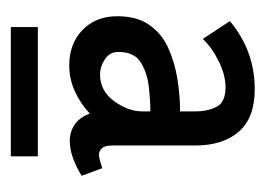

<svg xmlns="http://www.w3.org/2000/svg" viewBox="-88 -682 491 355"><g transform="rotate(90 157.5 -504.5)"><path d="M305 -410Q289 -400 272.5 -394Q256 -388 240 -388Q224 -388 210.5 -397Q197 -406 190 -425Q172 -408 149 -397.5Q126 -387 101 -387Q61 -387 35.5 -411.5Q10 -436 10 -476Q10 -512 26 -535Q42 -558 68.5 -570Q95 -582 126 -587Q157 -592 186 -592V-619Q186 -643 177.5 -659.5Q169 -676 141 -676Q119 -676 93.5 -663.5Q68 -651 52 -634L19 -684Q74 -730 145 -730Q198 -730 223.5 -700.5Q249 -671 249 -620V-467Q249 -453 254 -447.5Q259 -442 266 -442Q271 -442 277.5 -444Q284 -446 291 -448ZM186 -537Q165 -537 139.5 -534Q114 -531 95 -519Q76 -507 76 -478Q76 -462 89.5 -453Q103 -444 118 -444Q148 -444 167 -470Q186 -496 186 -523ZM30 -329H269V-279H30Z"/></g></svg>

Font: Rosario Light
Style: Regular
Weight: 300
Designer: Hector Gatti
Foundry: Omnibus Type
Version: Version 1.101; ttfautohint (v1.8.1.43-b0c9)